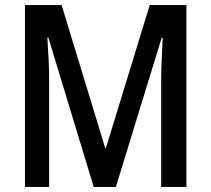

<svg xmlns="http://www.w3.org/2000/svg" viewBox="-20 -734 829 754"><path d="M348 0 170 -586H166Q169 -542 171 -499Q173 -456 173 -423V0H78V-714H222L393 -153H396L568 -714H712V0H613V-424Q613 -457 615 -499.5Q617 -542 619 -586H615L435 0Z"/></svg>

Font: Noto Sans Myanmar Condensed Medium
Style: Regular
Weight: 500
Width: 3
Designer: Monotype Design Team
Foundry: Monotype Imaging Inc.
Version: Version 2.107; ttfautohint (v1.8.4.7-5d5b)